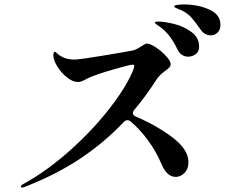

<svg xmlns="http://www.w3.org/2000/svg" viewBox="-20 -865 1040 864"><path d="M972 -753Q972 -731 959 -718.5Q946 -706 929 -706Q900 -706 882 -733Q856 -770 839.5 -788Q823 -806 798 -818Q789 -822 781.5 -825Q774 -828 769 -830.5Q764 -833 764 -836Q764 -841 778 -843Q792 -845 808 -845Q870 -845 921 -822.5Q972 -800 972 -753ZM876 -656Q876 -632 860.5 -621Q845 -610 826 -610Q811 -610 798.5 -618.5Q786 -627 779 -642Q762 -677 744 -701Q726 -725 699 -745Q692 -750 684.5 -755Q677 -760 677 -763Q677 -768 692 -768Q719 -768 762.5 -757.5Q806 -747 841 -721.5Q876 -696 876 -656ZM578 -356Q578 -347 590 -341Q686 -300 757 -246Q828 -192 828 -135Q828 -105 810.5 -87Q793 -69 771 -69Q731 -69 707 -126Q683 -183 646 -233.5Q609 -284 567 -319Q562 -324 553 -324Q544 -324 537 -316Q451 -225 343 -152.5Q235 -80 89 -23Q84 -21 80 -21Q74 -21 74 -26Q74 -31 85 -37Q191 -95 295.5 -188.5Q400 -282 476.5 -381.5Q553 -481 581 -554Q584 -565 584 -569Q584 -574 578 -574Q565 -574 493.5 -553.5Q422 -533 382 -516Q373 -512 358 -504Q343 -496 332 -496Q307 -496 281 -517Q255 -538 237.5 -566.5Q220 -595 220 -616Q220 -623 222 -627.5Q224 -632 227 -632Q230 -632 238 -624Q246 -616 256 -611Q280 -597 316 -597Q336 -597 442.5 -614.5Q549 -632 578 -638Q592 -641 615 -656Q634 -669 641 -669Q655 -669 681 -652Q707 -635 727.5 -612.5Q748 -590 748 -576Q748 -568 741.5 -561Q735 -554 722 -545Q697 -526 687 -511Q637 -433 583 -369Q578 -363 578 -356Z"/></svg>

Font: Shippori Mincho B1
Style: Bold
Weight: 700
Designer: FONTDASU
Foundry: FONTDASU / Google Inc. / but / Adobe
Version: Version 3.110; ttfautohint (v1.8.3)